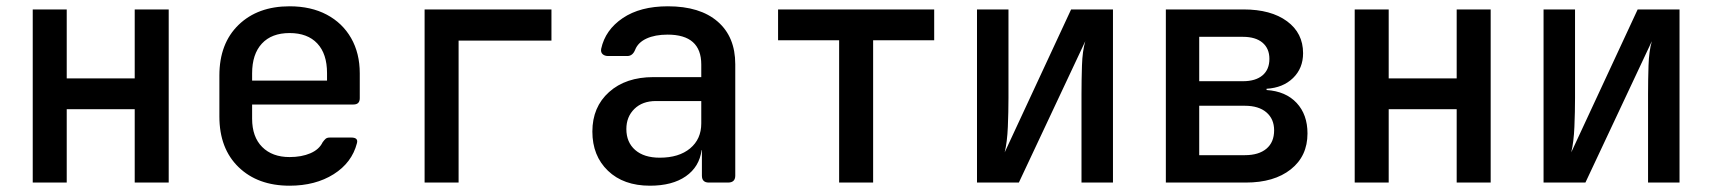

<svg xmlns="http://www.w3.org/2000/svg" viewBox="-20 -580 5440 610"><path d="M84 0V-550H192V-331H408V-550H516V0H408V-233H192V0Z M900 10Q799 10 738 -49Q677 -108 677 -210V-340Q677 -442 738 -501Q799 -560 900 -560Q968 -560 1018 -533.5Q1068 -507 1095.5 -459Q1123 -411 1123 -347V-268Q1123 -248 1103 -248H781V-203Q781 -145 813 -113Q845 -81 900 -81Q938 -81 966 -93Q994 -105 1005 -128Q1010 -135 1014.5 -139Q1019 -143 1028 -143H1096Q1119 -143 1114 -125Q1098 -63 1040 -26.5Q982 10 900 10ZM781 -347V-324H1019V-348Q1019 -409 988 -442Q957 -475 900 -475Q843 -475 812 -441.5Q781 -408 781 -347Z M1329 0V-550H1732V-451H1437V0Z M2045 10Q1961 10 1911.5 -37.5Q1862 -85 1862 -162Q1862 -240 1915 -287.5Q1968 -335 2056 -335H2208V-375Q2208 -470 2101 -470Q2061 -470 2034 -457.5Q2007 -445 1998 -422Q1990 -402 1973 -402H1912Q1901 -402 1894.5 -408Q1888 -414 1890 -425Q1903 -485 1958.5 -522.5Q2014 -560 2102 -560Q2204 -560 2260 -511.5Q2316 -463 2316 -376V-22Q2316 0 2293 0H2232Q2210 0 2210 -22V-103H2209Q2202 -50 2159 -20Q2116 10 2045 10ZM2076 -79Q2137 -79 2172.5 -108.5Q2208 -138 2208 -188V-259H2064Q2021 -259 1995.5 -234Q1970 -209 1970 -170Q1970 -128 1998 -103.5Q2026 -79 2076 -79Z M2646 0V-452H2452V-550H2948V-452H2754V0Z M3084 0V-550H3184V-269Q3184 -225 3182 -177Q3180 -129 3172 -96L3383 -550H3516V0H3416V-281Q3416 -326 3417.5 -372Q3419 -418 3428 -449L3217 0Z M3684 0V-550H3931Q4018 -550 4069 -512.5Q4120 -475 4120 -411Q4120 -363 4088 -332Q4056 -301 4004 -298V-294Q4065 -290 4099.5 -253Q4134 -216 4134 -156Q4134 -84 4081 -42Q4028 0 3938 0ZM3790 -322H3929Q3969 -322 3991 -340.5Q4013 -359 4013 -393Q4013 -426 3991 -444.5Q3969 -463 3929 -463H3790ZM3790 -87H3935Q3979 -87 4003.5 -107.5Q4028 -128 4028 -166Q4028 -202 4003.5 -223Q3979 -244 3935 -244H3790Z M4284 0V-550H4392V-331H4608V-550H4716V0H4608V-233H4392V0Z M4884 0V-550H4984V-269Q4984 -225 4982 -177Q4980 -129 4972 -96L5183 -550H5316V0H5216V-281Q5216 -326 5217.5 -372Q5219 -418 5228 -449L5017 0Z"/></svg>

Font: Pitagon Sans Mono SemiBold
Style: Regular
Weight: 600
Monospace: yes
Designer: Travis Tran
Foundry: Pitagon
Version: Version 1.001; ttfautohint (v1.8.4.7-5d5b);gftools[0.9.26]